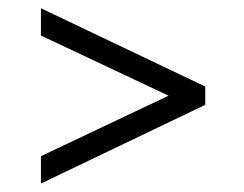

<svg xmlns="http://www.w3.org/2000/svg" viewBox="-20 -468 585 460"><path d="M471.7 -216.8 78.1 -28.3V-93.8L383.8 -238.8L78.1 -382.8V-448.2L471.7 -260.7Z"/></svg>

Font: IranNastaliq
Style: Regular
Weight: 400
Designer: Hossein Zahedi
Version: Version 1.5